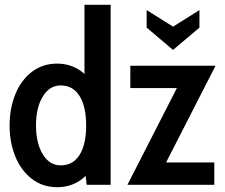

<svg xmlns="http://www.w3.org/2000/svg" viewBox="-20 -770 936 800"><path d="M441 -750V0H341L337 -37Q288 10 218 10Q158 10 113 -24.5Q68 -59 44 -117.5Q20 -176 20 -247Q20 -318 43.5 -376.5Q67 -435 112 -470Q157 -505 218 -505Q284 -505 332 -462V-750ZM339 -247Q339 -326 311.5 -370Q284 -414 233 -414Q186 -414 158 -367.5Q130 -321 130 -247Q130 -174 158 -127.5Q186 -81 233 -81Q284 -81 311.5 -124.5Q339 -168 339 -247ZM672 -93H873V0H511L717 -403H523V-496H878ZM591 -655V-728L701 -659L811 -728V-655L701 -562Z"/></svg>

Font: Cabin Condensed SemiBold
Style: Regular
Weight: 600
Width: 3
Designer: Pablo Impallari
Foundry: Pablo Impallari. http://www.impallari.com Igino Marini. http://www.ikern.com
Version: Version 2.001